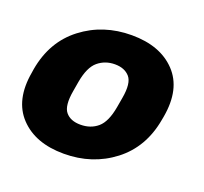

<svg xmlns="http://www.w3.org/2000/svg" viewBox="-100 -647 825 778"><g transform="rotate(20 312.5 -258.0)"><path d="M13.7 -250.5Q-8.3 -125.5 57.9 -55.4Q124 14.6 247.1 14.6Q370.1 14.6 461.2 -55.4Q552.2 -125.5 574.2 -250.5L577.1 -266.1Q599.1 -391.6 532.7 -461.4Q466.3 -531.2 343.3 -531.2Q220.2 -531.2 129.2 -461.4Q38.1 -391.6 16.1 -266.1ZM204.1 -279.8Q215.8 -346.2 246.6 -371.6Q277.3 -397 319.3 -397Q361.3 -397 383.3 -371.6Q405.3 -346.2 393.6 -279.8L386.2 -237.3Q374.5 -170.4 344.5 -144.8Q314.5 -119.1 270.5 -119.1Q227.1 -119.1 206.1 -144.8Q185.1 -170.4 196.8 -237.3Z"/></g></svg>

Font: Roboto Flex
Style: wght 900 wdth 100 opsz 14.0 GRAD 0.00 slnt -10.00 XTRA 468 XOPQ 96 YOPQ 79 YTLC 514 YTUC 712 YTAS 750 YTDE -203.00 YTFI 738
Weight: 900
Italic angle: -10°
Designer: Berlow after Robertson
Foundry: Google
Version: Version 3.100